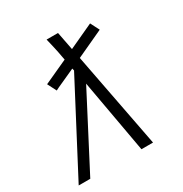

<svg xmlns="http://www.w3.org/2000/svg" viewBox="-171 -863 942 991"><g transform="rotate(-30 300.0 -367.5)"><path d="M13 0 289 -526 286 -539 178 -490 160 -481 133 -534 275 -599 271 -620Q266 -649 259.5 -677.5Q253 -706 246 -735H314L335 -627L482 -695L509 -642L347 -567L456 0H387L309 -436L82 0Z"/></g></svg>

Font: Iosevka Slab Light Extended
Style: Italic
Weight: 300
Width: 7
Italic angle: -9°
Monospace: yes
Designer: Belleve Invis
Foundry: Belleve Invis
Version: Version 11.1.0; ttfautohint (v1.8.3)